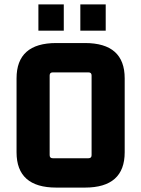

<svg xmlns="http://www.w3.org/2000/svg" viewBox="-20 -840 640 870"><path d="M269 -701H154V-820H269ZM459 -701H344V-820H459ZM55 -150V-485Q55 -645 235 -645H365Q545 -645 545 -485V-150Q545 10 365 10H235Q55 10 55 -150ZM381 -512H219Q205 -512 205 -498V-137Q205 -123 219 -123H381Q395 -123 395 -137V-498Q395 -512 381 -512Z"/></svg>

Font: Gemunu Libre ExtraBold
Style: Regular
Weight: 800
Designer: Puspanada Ekanayake, Sola Matas, Pathum Egodawatta, Kosala Senevirathne
Foundry: mooniak
Version: Version 1.100